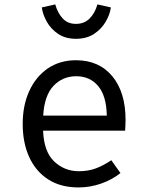

<svg xmlns="http://www.w3.org/2000/svg" viewBox="-20 -818 655 850"><path d="M170.8 -239.5Q174.4 -145.6 220.3 -102.8Q266.2 -60 328.7 -60Q370.3 -60 403.6 -72.3Q436.9 -84.6 472.8 -108.7L513.3 -51.8Q475.9 -22.1 427.2 -5.1Q378.5 11.8 327.7 11.8Q248.7 11.8 193.6 -23.6Q138.5 -59 109.5 -122.3Q80.5 -185.6 80.5 -269.2Q80.5 -351.3 109.5 -414.9Q138.5 -478.5 191.5 -514.9Q244.6 -551.3 316.4 -551.3Q418.5 -551.3 477.2 -480.5Q535.9 -409.7 535.9 -286.7Q535.9 -272.8 535.1 -260.5Q534.4 -248.2 533.8 -239.5ZM317.4 -480.5Q257.4 -480.5 216.9 -437.9Q176.4 -395.4 171.3 -306.2H452.8Q451.3 -392.8 414.9 -436.7Q378.5 -480.5 317.4 -480.5ZM315.9 -646.2Q269.7 -646.2 237.4 -667.9Q205.1 -689.7 187.2 -721.8Q169.2 -753.8 165.1 -785.1L224.6 -798.5Q235.4 -760 257.7 -736.2Q280 -712.3 315.9 -712.3Q353.3 -712.3 376.9 -736.2Q400.5 -760 411.3 -798.5L470.8 -785.1Q466.7 -753.8 447.9 -721.8Q429.2 -689.7 396.4 -667.9Q363.6 -646.2 315.9 -646.2Z"/></svg>

Font: FiraCode Nerd Font
Style: Regular
Weight: 400
Designer: Carrois Corporate, Edenspiekermann AG, Nikita Prokopov
Foundry: Carrois Corporate, Edenspiekermann AG, Nikita Prokopov
Version: Version 6.002;Nerd Fonts 2.1.0